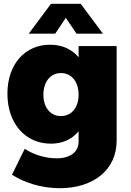

<svg xmlns="http://www.w3.org/2000/svg" viewBox="-20 -786 691 1009"><path d="M326 -692 382 -609H521L404 -766H248L131 -609H270ZM393 -544V-485C358 -527 307 -551 243 -551C112 -551 19 -449 19 -294C19 -135 115 -31 247 -31C309 -31 358 -54 393 -96V-41C393 12 350 46 277 46C221 46 158 28 110 -4L43 132C102 171 193 203 294 203C472 203 593 106 593 -47V-544ZM300 -176C245 -176 208 -221 208 -288C208 -356 245 -402 300 -402C356 -402 393 -357 393 -288C393 -221 356 -176 300 -176Z"/></svg>

Font: Montserrat ExtraBold
Style: Regular
Weight: 800
Designer: Julieta Ulanovsky
Foundry: Julieta Ulanovsky
Version: Version 4.000